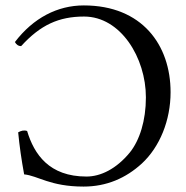

<svg xmlns="http://www.w3.org/2000/svg" viewBox="-20 -678 686 708"><path d="M289 -658C192 -658 103 -612 35 -523C40 -514 47 -508 58 -508C129 -586 197 -617 290 -617C425 -617 518 -465 518 -319C518 -233 495 -161 459 -116C409 -55 351 -27 299 -27C161 -27 106 -109 80 -195C68 -199 58 -196 47 -190C52 -138 59 -90 69 -35C120 -30 165 10 288 10C373 10 444 -21 503 -75C569 -136 609 -234 609 -338C609 -512 504 -658 289 -658Z"/></svg>

Font: Libertinus Math
Style: Regular
Weight: 400
Designer: Philipp H. Poll, Khaled Hosny
Foundry: Caleb Maclennan
Version: Version 7.050;RELEASE